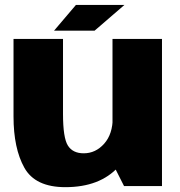

<svg xmlns="http://www.w3.org/2000/svg" viewBox="-20 -750 726 774"><path d="M480 0H633V-593H433.5V-92ZM234 -593H34.5V-280.5Q34.5 -152 78.2 -73.8Q122 4.5 243.5 4.5Q382.5 4.5 457.2 -77.2Q532 -159 532 -240L434.5 -276.5Q434.5 -209.5 400 -170.8Q365.5 -132 317.5 -132Q273.5 -132 253.8 -163Q234 -194 234 -291ZM274 -626.5H361.5L481.5 -730H363ZM198 -626.5H286L400.5 -730H286Z"/></svg>

Font: Anybody Thin ExtraBold
Style: Regular
Weight: 800
Version: Version 1.113;gftools[0.9.25]